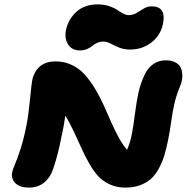

<svg xmlns="http://www.w3.org/2000/svg" viewBox="-20 -894 856 872"><path d="M342.8 -665Q306.6 -665 289.3 -692.4Q272 -719.7 279.8 -757.8Q290 -806.6 326.9 -840.3Q363.8 -874 424.8 -874Q451.7 -874 474.9 -866.5Q498 -858.9 511.2 -849.6Q524.4 -840.3 538.8 -832.8Q553.2 -825.2 564.9 -825.2Q584 -825.2 600.3 -835.2Q616.7 -845.2 633.1 -855.2Q649.4 -865.2 668.9 -865.2Q736.3 -865.2 720.2 -785.2Q709.5 -733.9 668 -701.4Q626.5 -668.9 569.8 -668.9Q543 -668.9 521.2 -678Q499.5 -687 482.4 -696Q465.3 -705.1 449.2 -705.1Q433.1 -705.1 419.9 -698.7Q406.7 -692.4 398.4 -685.1Q390.1 -677.7 375.5 -671.4Q360.8 -665 342.8 -665ZM111.8 -42Q70.3 -42 50 -62Q29.8 -82 35.2 -110.8Q38.1 -125 48.1 -148.2Q58.1 -171.4 73 -216.8Q87.9 -262.2 101.1 -329.1Q109.4 -372.1 116.2 -442.4Q123 -512.7 126 -527.8Q133.8 -567.9 160.4 -591.6Q187 -615.2 232.9 -615.2Q272.9 -615.2 307.1 -598.6Q341.3 -582 366.2 -553.7Q391.1 -525.4 412.1 -490.5Q433.1 -455.6 451.2 -415.5Q469.2 -375.5 484.9 -339.6Q500.5 -303.7 519.5 -269Q538.6 -234.4 557.1 -213.9Q571.8 -247.6 579.1 -286.1Q585.4 -318.8 592.8 -376.2Q600.1 -433.6 609.1 -474.4Q618.2 -515.1 636.2 -553.2Q651.4 -586.4 676.8 -603.3Q702.1 -620.1 731.9 -620.1Q761.2 -620.1 779.5 -609.1Q797.9 -598.1 803.5 -580.3Q809.1 -562.5 807.9 -543.2Q806.6 -523.9 798.8 -504.9Q781.2 -461.9 772.9 -427Q764.6 -392.1 757.6 -342.3Q750.5 -292.5 744.1 -261.2Q735.8 -219.7 726.6 -189.2Q717.3 -158.7 701.7 -129.4Q686 -100.1 666 -82Q646 -64 616.5 -53Q586.9 -42 548.8 -42Q509.8 -42 478.3 -56.6Q446.8 -71.3 426 -94Q405.3 -116.7 385 -151.9Q364.7 -187 350.6 -219.5Q336.4 -252 315.9 -295.2Q295.4 -338.4 276.9 -369.1Q270 -329.1 268.1 -315.9Q255.4 -253.4 249.8 -228Q244.1 -202.6 233.2 -163.8Q222.2 -125 210.9 -102.1Q177.7 -42 111.8 -42Z"/></svg>

Font: Shantell Sans Irregular
Style: Italic
Weight: 800
Italic angle: -11.31°
Designer: Stephen Nixon, Anya Danilova, Shantell Martin
Foundry: Arrow Type
Version: Version 1.006;[9816181b4]